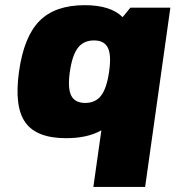

<svg xmlns="http://www.w3.org/2000/svg" viewBox="-20 -530 686 750"><path d="M311 -509.8Q412.6 -509.8 459 -462.9L489.3 -500H645.5L546.9 200.2H344.7L376 -21Q321.8 9.8 238.8 9.8Q122.6 9.8 78.9 -51.8Q35.2 -113.3 54.2 -250Q73.2 -386.2 134 -448Q194.8 -509.8 311 -509.8ZM347.2 -372.1Q306.6 -372.1 284.4 -343.3Q262.2 -314.5 252.9 -250Q243.7 -185.5 258.1 -156.7Q272.5 -127.9 313 -127.9Q353 -127.9 375 -156.7Q397 -185.5 406.2 -250Q415.5 -314.5 401.4 -343.3Q387.2 -372.1 347.2 -372.1Z"/></svg>

Font: Fivo Sans Black
Style: Regular
Weight: 900
Designer: Alexander Slobzheninov
Foundry: Alexander Slobzheninov
Version: 1.0